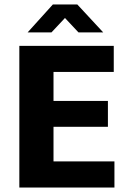

<svg xmlns="http://www.w3.org/2000/svg" viewBox="-20 -834 563 854"><path d="M66 -630H486V-514H218V-385H460V-270H218V-116H489V0H66ZM215 -814H324L439 -690H329L269 -754L209 -690H103Z"/></svg>

Font: Mukta ExtraBold
Style: Regular
Weight: 800
Designer: Girish Dalvi and Yashodeep Gholap
Foundry: Ek Type
Version: Version 2.538;PS 1.002;hotconv 16.6.51;makeotf.lib2.5.65220;